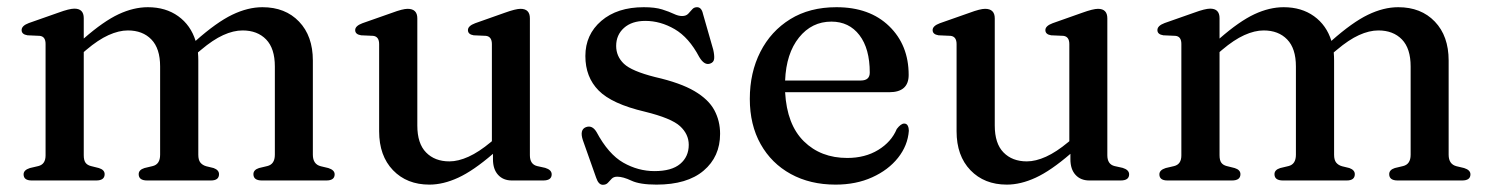

<svg xmlns="http://www.w3.org/2000/svg" viewBox="-20 -501 4134 533"><path d="M212.5 -450.5V-394Q267.5 -442 309.2 -461.5Q351 -481 390.5 -481Q440 -481 474.8 -456Q509.5 -431 523 -387.5Q581 -439 624.5 -460Q668 -481 708.5 -481Q772 -481 810.2 -441Q848.5 -401 848.5 -333V-71.5Q848.5 -45 870.5 -39.5L891.5 -34.5Q909 -29 909 -17Q909 0 886 0H707Q683.5 0 683.5 -17.5Q683.5 -29.5 699 -34.5L722 -40Q743 -45 743 -71.5V-316.5Q743 -366.5 718.8 -391.5Q694.5 -416.5 653.5 -416.5Q628 -416.5 599.5 -403.5Q571 -390.5 538 -362.5L529.5 -355.5Q530.5 -344.5 530.5 -333V-71.5Q530.5 -57 536.2 -49.8Q542 -42.5 552.5 -39.5L573 -34.5Q588 -29 588 -17.5Q588 0 565.5 0H388.5Q365 0 365 -17.5Q365 -29.5 381 -34.5L404 -40Q424.5 -45 424.5 -71.5V-316.5Q424.5 -366.5 400.2 -391.5Q376 -416.5 335 -416.5Q310 -416.5 281.2 -403.5Q252.5 -390.5 219.5 -362.5L212.5 -356.5V-70Q212.5 -56 217.5 -49.2Q222.5 -42.5 232.5 -40L254.5 -34.5Q270.5 -29.5 270.5 -17.5Q270.5 0 247 0H68Q45.5 0 45.5 -17Q45.5 -29 63 -34.5L86.5 -40Q106.5 -45 106.5 -69.5V-379Q106.5 -400 90 -401.5L56.5 -403Q40 -405.5 40 -417.5Q40 -429.5 60 -437L142.5 -466Q172.5 -477 186.5 -477Q212.5 -477 212.5 -450.5Z M1032.5 -136.5V-378.5Q1032.5 -399.5 1016 -401.5L982.5 -403Q966 -405.5 966 -417.5Q966 -429 986 -436.5L1068.5 -465.5Q1098 -476.5 1111.5 -476.5Q1138.5 -476.5 1138.5 -450V-152.5Q1138.5 -102.5 1162.8 -77.8Q1187 -53 1227.5 -53Q1252 -53 1280.8 -66Q1309.5 -79 1342.5 -106.5L1345.5 -109V-378.5Q1345.5 -399.5 1329 -401.5L1295 -403Q1279 -405.5 1279 -417.5Q1279 -429 1299 -436.5L1381 -465.5Q1411.5 -476.5 1425 -476.5Q1451 -476.5 1451 -450V-70Q1451 -45 1471 -40L1493.5 -35Q1511.5 -29.5 1511.5 -17Q1511.5 0 1488 0H1401Q1377 0 1362.8 -15.5Q1348.5 -31 1348.5 -59V-74Q1294 -27 1252.2 -7.8Q1210.5 11.5 1172 11.5Q1109.5 11.5 1071 -28.5Q1032.5 -68.5 1032.5 -136.5Z M1771.5 -443Q1734 -443 1712.2 -423.5Q1690.5 -404 1690.5 -373.5Q1690.5 -344.5 1712 -324Q1733.5 -303.5 1799 -287Q1869 -271 1908 -248Q1947 -225 1963 -195.2Q1979 -165.5 1979 -129.5Q1979 -66 1933.2 -27.2Q1887.5 11.5 1802.5 11.5Q1756 11.5 1732.8 0.5Q1709.5 -10.5 1693.5 -10.5Q1683.5 -10.5 1678 -4.8Q1672.5 1 1667.5 6.5Q1662.5 12 1653.5 12Q1641.5 12 1635 -7.5L1598 -112Q1588.5 -141 1606.5 -148Q1624 -154.5 1636 -134.5Q1669 -73 1710.2 -49.5Q1751.5 -26 1797 -26Q1844.5 -26 1868.2 -46Q1892 -66 1892 -99Q1892 -128.5 1867.8 -150.8Q1843.5 -173 1770 -191Q1678.5 -212.5 1641.8 -249.8Q1605 -287 1605 -345.5Q1605 -405 1649.2 -443Q1693.5 -481 1767 -481Q1798.5 -481 1818.2 -474.8Q1838 -468.5 1850.5 -462.5Q1863 -456.5 1873.5 -456.5Q1884.5 -456.5 1890.5 -462.8Q1896.5 -469 1901.5 -475Q1906.5 -481 1915 -481Q1927.5 -481 1931.5 -462.5L1960 -363Q1963.5 -347.5 1962.5 -337.8Q1961.5 -328 1951.5 -324.5Q1935.5 -318.5 1921 -343Q1892.5 -397 1853 -420Q1813.5 -443 1771.5 -443Z M2502.5 -293Q2502.5 -245 2448.5 -245H2159.5Q2164.5 -155 2211.5 -108.8Q2258.5 -62.5 2332 -62.5Q2381.5 -62.5 2418 -84.8Q2454.5 -107 2469.5 -143Q2481 -158 2490 -158Q2497 -158 2500 -152Q2503 -146 2503 -138Q2500 -97 2473 -63Q2446 -29 2401.2 -8.8Q2356.5 11.5 2299.5 11.5Q2229 11.5 2175.2 -18Q2121.5 -47.5 2091.5 -101Q2061.5 -154.5 2061.5 -226.5Q2061.5 -299.5 2090.8 -357Q2120 -414.5 2173.8 -447.8Q2227.5 -481 2302 -481Q2394 -481 2448.2 -428.5Q2502.5 -376 2502.5 -293ZM2288 -441Q2233.5 -441 2198 -396.8Q2162.5 -352.5 2159.5 -277.5H2369.5Q2394.5 -277.5 2394.5 -299.5Q2394.5 -366 2365.8 -403.5Q2337 -441 2288 -441Z M2635.5 -136.5V-378.5Q2635.5 -399.5 2619 -401.5L2585.5 -403Q2569 -405.5 2569 -417.5Q2569 -429 2589 -436.5L2671.5 -465.5Q2701 -476.5 2714.5 -476.5Q2741.5 -476.5 2741.5 -450V-152.5Q2741.5 -102.5 2765.8 -77.8Q2790 -53 2830.5 -53Q2855 -53 2883.8 -66Q2912.5 -79 2945.5 -106.5L2948.5 -109V-378.5Q2948.5 -399.5 2932 -401.5L2898 -403Q2882 -405.5 2882 -417.5Q2882 -429 2902 -436.5L2984 -465.5Q3014.5 -476.5 3028 -476.5Q3054 -476.5 3054 -450V-70Q3054 -45 3074 -40L3096.5 -35Q3114.5 -29.5 3114.5 -17Q3114.5 0 3091 0H3004Q2980 0 2965.8 -15.5Q2951.5 -31 2951.5 -59V-74Q2897 -27 2855.2 -7.8Q2813.5 11.5 2775 11.5Q2712.5 11.5 2674 -28.5Q2635.5 -68.5 2635.5 -136.5Z M3365.5 -450.5V-394Q3420.5 -442 3462.2 -461.5Q3504 -481 3543.5 -481Q3593 -481 3627.8 -456Q3662.5 -431 3676 -387.5Q3734 -439 3777.5 -460Q3821 -481 3861.5 -481Q3925 -481 3963.2 -441Q4001.5 -401 4001.5 -333V-71.5Q4001.5 -45 4023.5 -39.5L4044.5 -34.5Q4062 -29 4062 -17Q4062 0 4039 0H3860Q3836.5 0 3836.5 -17.5Q3836.5 -29.5 3852 -34.5L3875 -40Q3896 -45 3896 -71.5V-316.5Q3896 -366.5 3871.8 -391.5Q3847.5 -416.5 3806.5 -416.5Q3781 -416.5 3752.5 -403.5Q3724 -390.5 3691 -362.5L3682.5 -355.5Q3683.5 -344.5 3683.5 -333V-71.5Q3683.5 -57 3689.2 -49.8Q3695 -42.5 3705.5 -39.5L3726 -34.5Q3741 -29 3741 -17.5Q3741 0 3718.5 0H3541.5Q3518 0 3518 -17.5Q3518 -29.5 3534 -34.5L3557 -40Q3577.5 -45 3577.5 -71.5V-316.5Q3577.5 -366.5 3553.2 -391.5Q3529 -416.5 3488 -416.5Q3463 -416.5 3434.2 -403.5Q3405.5 -390.5 3372.5 -362.5L3365.5 -356.5V-70Q3365.5 -56 3370.5 -49.2Q3375.5 -42.5 3385.5 -40L3407.5 -34.5Q3423.5 -29.5 3423.5 -17.5Q3423.5 0 3400 0H3221Q3198.5 0 3198.5 -17Q3198.5 -29 3216 -34.5L3239.5 -40Q3259.5 -45 3259.5 -69.5V-379Q3259.5 -400 3243 -401.5L3209.5 -403Q3193 -405.5 3193 -417.5Q3193 -429.5 3213 -437L3295.5 -466Q3325.5 -477 3339.5 -477Q3365.5 -477 3365.5 -450.5Z"/></svg>

Font: Fraunces 9pt S000
Style: Regular
Weight: 400
Version: Version 1.000; ttfautohint (v1.8.3)